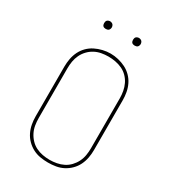

<svg xmlns="http://www.w3.org/2000/svg" viewBox="-217 -1028 1034 1151"><g transform="rotate(30 300.0 -452.0)"><path d="M300 8Q273 8 246 3.5Q219 -1 195 -13.5Q171 -26 151.5 -45.5Q132 -65 120 -89.5Q108 -114 103 -141Q98 -168 98 -195V-540Q98 -567 103 -594Q108 -621 120 -645.5Q132 -670 151.5 -689.5Q171 -709 195 -721Q219 -733 246 -739.5Q273 -746 300 -746Q327 -746 354 -739.5Q381 -733 405 -721Q429 -709 448.5 -689.5Q468 -670 480 -645.5Q492 -621 497 -594Q502 -567 502 -540V-195Q502 -168 497 -141Q492 -114 480 -89.5Q468 -65 448.5 -45.5Q429 -26 405 -13.5Q381 -1 354 3.5Q327 8 300 8ZM300 -11Q324 -11 348.5 -15.5Q373 -20 395 -31Q417 -42 434 -60Q451 -78 462 -100Q473 -122 477 -146.5Q481 -171 481 -195V-540Q481 -565 476.5 -589.5Q472 -614 461.5 -636Q451 -658 433.5 -676Q416 -694 393.5 -704.5Q371 -715 346.5 -719.5Q322 -724 298 -724Q273 -724 249 -719.5Q225 -715 203.5 -703.5Q182 -692 165 -674Q148 -656 137.5 -634Q127 -612 123 -588Q119 -564 119 -540V-195Q119 -171 123 -146.5Q127 -122 138 -100Q149 -78 166 -60Q183 -42 205 -31Q227 -20 251.5 -15.5Q276 -11 300 -11ZM400 -859Q395 -859 389.5 -860.5Q384 -862 380.5 -865.5Q377 -869 375.5 -874.5Q374 -880 374 -885Q374 -890 375.5 -895.5Q377 -901 380.5 -904.5Q384 -908 389.5 -910Q395 -912 400 -912Q405 -912 410.5 -910Q416 -908 419.5 -904.5Q423 -901 425 -895.5Q427 -890 427 -885Q427 -880 425 -874.5Q423 -869 419.5 -865.5Q416 -862 410.5 -860.5Q405 -859 400 -859ZM200 -859Q195 -859 189.5 -860.5Q184 -862 180.5 -865.5Q177 -869 175.5 -874.5Q174 -880 174 -885Q174 -890 175.5 -895.5Q177 -901 180.5 -904.5Q184 -908 189.5 -910Q195 -912 200 -912Q205 -912 210.5 -910Q216 -908 219.5 -904.5Q223 -901 225 -895.5Q227 -890 227 -885Q227 -880 225 -874.5Q223 -869 219.5 -865.5Q216 -862 210.5 -860.5Q205 -859 200 -859Z"/></g></svg>

Font: Iosevka Curly Slab ThEx
Style: Regular
Weight: 100
Width: 7
Monospace: yes
Designer: Belleve Invis
Foundry: Belleve Invis
Version: Version 11.1.0; ttfautohint (v1.8.3)